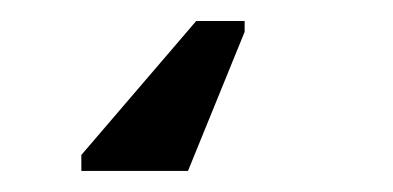

<svg xmlns="http://www.w3.org/2000/svg" viewBox="-20 46 373 182"><path d="M166 65.9H211.9V76.2L158.2 208H57.1V192.9Z"/></svg>

Font: Libra Sans Modern
Style: Regular
Weight: 400
Foundry: Stefan Peev, Context Ltd
Version: Version 1.000